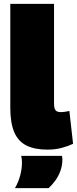

<svg xmlns="http://www.w3.org/2000/svg" viewBox="-20 -760 396 988"><path d="M258 -740V-226Q258 -208 262.5 -198.5Q267 -189 275 -186Q283 -183 294 -183Q302 -183 312.5 -184.5Q323 -186 337 -189L356 -20Q331 -8 297.5 1Q264 10 224 10Q159 10 116.5 -11Q74 -32 53.5 -79.5Q33 -127 33 -204V-740ZM57 208Q75 177 84 142.5Q93 108 93 78Q93 67 92 58Q91 49 89 42H298Q300 46 300.5 51Q301 56 301 61Q301 90 291.5 117.5Q282 145 265.5 168Q249 191 230 208Z"/></svg>

Font: Georama Black
Style: Regular
Weight: 900
Designer: Jean-Baptiste Levee
Foundry: Production Type
Version: Version 1.001